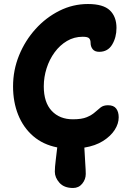

<svg xmlns="http://www.w3.org/2000/svg" viewBox="-20 -731 654 956"><path d="M344 205Q299 205 276 179Q253 153 253 124Q253 102 257.5 66.5Q262 31 265 3Q194 -11 145 -53.5Q96 -96 70.5 -159.5Q45 -223 45 -301Q45 -382 75 -455.5Q105 -529 157 -586.5Q209 -644 276 -677.5Q343 -711 418 -711Q494 -711 527 -679.5Q560 -648 560 -592Q560 -545 538.5 -509Q517 -473 474 -473Q452 -473 441.5 -486Q431 -499 431 -518Q431 -532 424 -540Q417 -548 392 -548Q349 -548 313.5 -527Q278 -506 252 -470.5Q226 -435 212 -391Q198 -347 198 -301Q198 -221 237.5 -179Q277 -137 343 -137Q387 -137 412 -147.5Q437 -158 452 -171.5Q467 -185 481 -196Q495 -207 518 -207Q546 -207 558.5 -190.5Q571 -174 571 -147Q571 -115 551 -84Q531 -53 493 -29Q455 -5 400 4Q402 47 404.5 82Q407 117 407 135Q407 162 389.5 183.5Q372 205 344 205Z"/></svg>

Font: Shantell Sans Normal
Style: Bold
Weight: 700
Designer: Stephen Nixon, Anya Danilova, Shantell Martin
Foundry: Arrow Type
Version: Version 1.009;[a7da0bfa3]